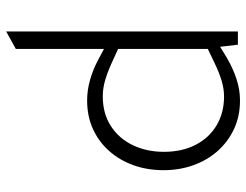

<svg xmlns="http://www.w3.org/2000/svg" viewBox="-110 -700 817 638"><g transform="rotate(-90 299.0 -381.5)"><path d="M284 7Q231 7 188.5 -13Q146 -33 115.5 -67.5Q85 -102 68.5 -148Q52 -194 52 -247Q52 -301 68.5 -347Q85 -393 115.5 -427.5Q146 -462 188.5 -481.5Q231 -501 284 -501Q318 -501 353 -491Q388 -481 421 -463L455 -445V-738L513 -770V0H469L462 -59L426 -37Q392 -17 356 -5Q320 7 284 7ZM113 -246Q113 -185 136.5 -140Q160 -95 201.5 -70.5Q243 -46 297 -46Q322 -46 349 -54Q376 -62 409 -78L455 -100V-398L409 -419Q376 -434 349.5 -441.5Q323 -449 298 -449Q240 -449 198.5 -422Q157 -395 135 -349Q113 -303 113 -246Z"/></g></svg>

Font: REM Medium ExtraLight
Style: Regular
Weight: 250
Version: Version 1.005;gftools[0.9.28]